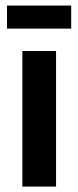

<svg xmlns="http://www.w3.org/2000/svg" viewBox="-20 -688 288 708"><path d="M62.5 0V-500H186.7V0ZM5.8 -582.5V-667.5H242.5V-582.5Z"/></svg>

Font: Funnel Display SemiBold
Style: Regular
Weight: 600
Designer: NORD ID, Kristian Moeller
Foundry: Dicotype
Version: Version 1.000